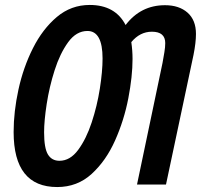

<svg xmlns="http://www.w3.org/2000/svg" viewBox="-20 -745 811 775"><path d="M158 -211Q158 -257 168.5 -325.5Q179 -394 200.5 -461.5Q222 -529 255 -574.5Q288 -620 333 -620Q394 -620 394 -509Q394 -457 383 -387Q372 -317 350 -250.5Q328 -184 295.5 -140Q263 -96 220 -96Q189 -96 173.5 -121.5Q158 -147 158 -211ZM515 -507Q515 -541 510 -575Q545 -617 593 -617Q647 -617 647 -571Q647 -555 643.5 -534Q640 -513 636 -491L533 0H650L761 -523Q771 -573 771 -608Q771 -664 737 -694Q703 -724 646 -724Q548 -724 487 -644Q445 -725 342 -725Q267 -725 209.5 -676.5Q152 -628 113 -550.5Q74 -473 54.5 -383.5Q35 -294 35 -212Q35 10 211 10Q292 10 350 -43Q408 -96 444.5 -178Q481 -260 498 -348.5Q515 -437 515 -507Z"/></svg>

Font: Noto Sans Display Condensed
Style: Bold Italic
Weight: 700
Width: 3
Designer: Monotype Design team
Foundry: Monotype Imaging Inc.
Version: 1.000